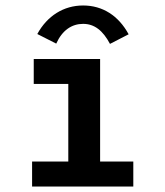

<svg xmlns="http://www.w3.org/2000/svg" viewBox="-20 -680 603 700"><path d="M185 -521C207 -570 242 -593 283 -593C324 -593 355 -569 381 -520L449 -555C412 -623 354 -660 283 -660C212 -660 152 -622 116 -556ZM97 0H466V-91H345V-465H103V-374H229V-91H97Z"/></svg>

Font: Inconsolata SemiExpanded
Style: Bold
Weight: 700
Width: 6
Monospace: yes
Designer: Raph Levien, Cyreal, Brenton Simpson
Foundry: Raph Levien, Cyreal, Google
Version: Version 3.100